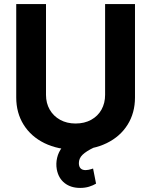

<svg xmlns="http://www.w3.org/2000/svg" viewBox="-20 -727 744 945"><path d="M644.4 -707V-247.5Q644.4 -171.4 608 -113.2Q571.6 -54.9 505.2 -22.5Q438.9 9.9 351.9 9.9Q264.9 9.9 198.8 -22.5Q132.7 -54.9 96.3 -113.2Q59.9 -171.4 59.9 -247.5V-707H206.4V-259.9Q206.4 -219.6 224.6 -187.6Q242.9 -155.6 276 -137.3Q309 -119.1 351.9 -119.1Q395.7 -119.1 428.7 -137.3Q461.8 -155.6 479.6 -187.6Q497.3 -219.6 497.3 -259.9V-707ZM259.5 106.5Q254.5 78.5 261.1 49.8Q267.7 21.1 286.4 -2.6Q305.1 -26.2 334.9 -39.7L441.2 -0.4Q404.7 17.1 386.4 34.6Q368.2 52.1 368.2 76Q368.2 92.6 376.5 101.5Q384.8 110.3 401.6 110.3Q408.1 110.3 414.6 108.9Q421 107.5 426.6 106.1Q432.9 103.7 438.1 102.5L452.8 176.8Q438.4 185.6 418.5 191.8Q398.5 197.9 374.6 197.9Q328.4 197.9 298 174Q267.6 150 259.5 106.5Z"/></svg>

Font: WEMIX Pretendard Variable
Style: Regular
Weight: 400
Designer: Base glyphs from Inter by Rasmus Andersson; Hangeul glyphs from Noto Sans CJK(Source Han Sans) by Jang Soo-young and Kan
Foundry: Kil Hyung-jin
Version: Version 1.000;Glyphs 3.2 (3208)